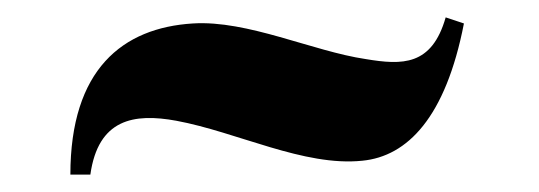

<svg xmlns="http://www.w3.org/2000/svg" viewBox="-20 -499 620 221"><path d="M61 -298H84C93 -362 134 -369 183 -360C253 -347 330 -307 397 -314C449 -319 493 -364 514 -472L493 -479C477 -423 443 -424 401 -431C340 -440 265 -476 202 -472C121 -467 61 -419 61 -298Z"/></svg>

Font: Sinistre Bold
Style: Regular
Weight: 900
Designer: Jules Durand
Foundry: Collletttivo
Version: Version 69.420;Glyphs 3.2 (3217)